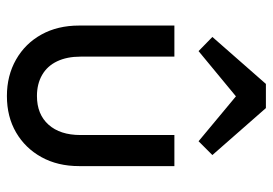

<svg xmlns="http://www.w3.org/2000/svg" viewBox="-137 -643 790 556"><g transform="rotate(90 258.0 -365.0)"><path d="M258 10Q199 10 152.5 -16.5Q106 -43 80 -90Q54 -137 54 -199V-475H144V-203Q144 -164 157.5 -135.5Q171 -107 197 -92Q223 -77 258 -77Q311 -77 341 -110.5Q371 -144 371 -203V-475H461V-199Q461 -137 435 -90Q409 -43 363.5 -16.5Q318 10 258 10ZM128 -545 87 -585 223 -740H293L429 -585L389 -545L228 -679L289 -678Z"/></g></svg>

Font: Outfit Thin
Style: Regular
Weight: 400
Version: Version 1.100;gftools[0.9.27]